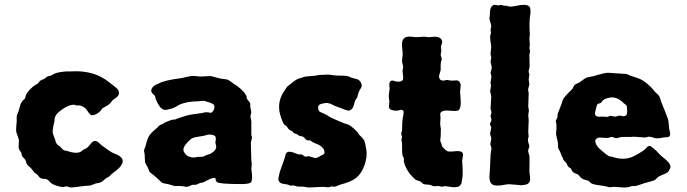

<svg xmlns="http://www.w3.org/2000/svg" viewBox="-20 -793 2938 821"><path d="M488.8 -395.5Q488.8 -383.8 476.1 -375L467.3 -369.1Q459.5 -363.8 455.1 -356Q450.2 -348.1 436.5 -340.3Q422.9 -333 419.9 -331.1Q417 -329.1 415.5 -326.7Q407.2 -313 388.2 -303.2Q381.3 -302.2 375 -300.3Q368.7 -298.3 358.9 -311.5Q349.1 -324.7 348.1 -327.1Q339.4 -335.9 325.2 -340.8Q324.2 -342.8 316.4 -342.3Q308.6 -341.8 307.6 -341.8Q305.7 -341.8 301.8 -343.8Q297.9 -345.7 294.9 -345.2Q265.1 -344.2 226.1 -309.1Q212.9 -295.9 212.9 -275.9Q205.1 -241.7 205.1 -231.9Q205.1 -222.2 210 -210.9Q214.8 -200.2 216.8 -191.9Q219.7 -178.7 227.5 -173.3Q235.8 -168.5 241.7 -161.1Q247.1 -154.3 251.5 -151.4Q255.9 -148.4 266.1 -147.9Q312.5 -131.3 331.1 -148.4Q337.4 -154.3 341.3 -155.3Q344.7 -156.2 346.7 -157.2Q355.5 -162.1 365.7 -175.3Q375.5 -188.5 382.8 -189.9Q389.6 -190.9 394.5 -188.5Q399.4 -186 405.3 -180.2Q410.2 -174.8 413.1 -172.9Q416 -170.9 436.5 -155.8Q457 -140.6 469.7 -136.2Q517.1 -119.1 500.5 -89.8Q495.1 -80.1 489.3 -74.7Q483.4 -69.3 479 -65.4Q474.6 -61.5 467.8 -57.1Q460.9 -51.8 458.5 -49.8Q456.1 -47.9 452.6 -43.9Q446.3 -36.6 439.9 -34.2Q433.1 -31.7 422.4 -21.5Q411.6 -11.7 401.4 -10.7Q390.6 -9.8 378.9 -4.4Q367.2 1 359.4 1L341.8 2Q293.9 8.8 282.2 8.8L264.2 3.9L249 6.8Q240.2 6.8 220.2 0.5Q200.2 -5.9 191.4 -17.1Q183.1 -27.8 172.4 -27.8Q153.3 -27.8 147.5 -36.6Q141.6 -45.4 134.8 -49.8Q127.9 -53.7 126 -56.6Q124 -59.6 120.1 -64Q116.2 -68.8 114.7 -71.3Q113.3 -73.7 103 -82.5Q92.8 -91.3 91.3 -101.1Q89.4 -110.8 81.5 -117.2Q73.7 -124 72.8 -131.3Q71.8 -138.7 70.8 -140.6Q69.8 -142.6 65.9 -147.9Q62 -152.8 60.5 -156.7Q59.1 -160.6 60.1 -175.3Q61 -189.9 61 -194.8L49.8 -228Q48.8 -236.8 48.8 -241.2L50.8 -267.1Q51.8 -270 51.3 -285.2Q50.8 -300.3 54.7 -306.6Q58.6 -313 63 -331.1Q67.4 -349.1 72.3 -356Q77.1 -362.8 86.9 -372.1Q87.9 -375 90.8 -385.3Q93.8 -395.5 107.4 -409.7Q121.1 -423.8 129.4 -428.7Q137.7 -433.6 141.1 -435.1Q143.1 -437 148.4 -443.8Q153.8 -450.7 160.6 -452.6Q167 -454.1 168.9 -455.6Q170.9 -457 175.8 -460.9Q180.7 -464.8 183.6 -466.3Q186.5 -467.8 191.9 -468.3Q197.3 -468.8 208.5 -475.6Q219.7 -482.4 245.6 -485.8Q271 -488.8 276.4 -487.8Q281.7 -486.8 284.2 -487.8Q385.3 -493.7 449.2 -439Q460 -431.6 466.3 -426.3Q472.7 -420.9 480.5 -414.1Q488.3 -407.2 488.8 -395.5Z M878.4 -311Q887.2 -309.1 894 -323.2Q897 -328.1 897 -336.9Q897 -345.7 887.2 -350.1Q877.4 -355 867.2 -357.4Q856.9 -359.9 854.5 -361.3Q852.1 -362.8 840.8 -361.3Q829.6 -359.9 827.6 -359.9Q780.8 -359.9 746.6 -345.2Q726.6 -331.5 708.5 -327.1Q690.9 -322.3 683.6 -323.2Q663.6 -326.2 646 -369.1L642.6 -382.8Q640.6 -385.7 635.7 -389.6Q630.9 -393.6 627.9 -399.4Q625 -405.3 628.9 -414.1Q635.3 -427.7 656.7 -435.1Q683.6 -450.2 755.9 -459Q761.7 -460 781.2 -464.8Q800.8 -469.7 816.4 -467.8Q832 -465.8 835.9 -465.8L881.8 -467.8Q883.8 -467.8 905.8 -461.4Q927.7 -455.1 940.9 -454.6Q954.1 -454.1 964.4 -445.8Q974.6 -438 978 -436Q1017.1 -412.1 1032.7 -384.8Q1034.7 -381.8 1034.7 -375.5Q1035.2 -369.1 1042 -362.3Q1048.8 -355.5 1049.8 -351.6Q1050.8 -348.1 1050.3 -344.2Q1049.8 -340.3 1049.8 -338.9L1054.7 -313L1050.8 -295.9L1054.7 -273.9V-215.8L1057.6 -205.1L1052.7 -182.1L1054.7 -107.9L1056.6 -89.8L1054.7 -70.8Q1054.7 -68.8 1057.1 -49.8Q1059.6 -30.8 1054.7 -15.1Q1049.8 -6.3 1013.7 -5.9Q918.9 -5.9 907.7 -14.2Q902.8 -17.1 900.9 -32.2Q888.2 -33.7 870.6 -23.9Q852.5 -14.2 845.7 -12.2Q836.4 -12.2 817.9 -2.9Q810.1 -2.9 802.7 -2.9Q783.2 6.8 776.9 5.9L765.1 3.9Q753.9 2 741.7 2.4Q729.5 2.9 725.1 2Q720.7 1 711.9 -2Q702.1 -5.4 689 -7.3Q675.8 -9.3 670.9 -13.2Q666 -17.1 660.2 -23.4Q654.3 -29.3 650.4 -32.2Q647.5 -35.2 640.6 -41Q634.3 -46.9 627.9 -50.8Q622.1 -55.2 620.1 -57.6Q618.2 -60.1 615.7 -66.9Q613.8 -73.2 612.3 -76.2Q610.8 -79.1 607.4 -84.5Q604 -89.8 601.6 -95.7Q599.1 -101.6 598.6 -132.8L595.7 -148.9Q595.7 -151.9 599.1 -159.7Q602.5 -167 606.4 -183.6Q610.4 -200.2 618.2 -212.9Q626.5 -226.1 654.8 -249Q657.2 -254.4 665.5 -258.8Q673.8 -263.2 677.7 -263.2Q679.2 -267.6 698.7 -274.9Q717.8 -282.2 721.2 -281.7Q724.6 -281.2 728.5 -282.2Q732.4 -283.2 745.1 -288.1Q757.8 -293 772.9 -297.4Q788.1 -301.8 801.3 -303.7Q815.4 -306.2 829.1 -307.6Q842.8 -309.1 849.6 -311Q856.4 -313 863.3 -313Q870.1 -313 878.4 -311ZM858.9 -214.4Q854.5 -212.9 849.6 -211.9Q844.7 -210.9 828.1 -208.5Q811.5 -206.1 804.7 -203.1Q796.9 -200.2 785.2 -188.5Q773.4 -176.8 767.1 -164.1Q760.3 -152.3 769 -139.6Q777.3 -127 788.1 -123.5Q798.8 -120.1 801.3 -119.6Q803.7 -119.1 806.6 -119.6Q809.6 -120.1 814.5 -120.1Q819.3 -120.1 823.7 -122.1Q847.7 -123 848.6 -123L862.8 -129.9L874.5 -133.8Q878.9 -133.8 881.8 -136.7Q884.8 -139.6 887.7 -140.6Q890.6 -142.1 892.1 -143.6Q893.6 -145 897.5 -148.9Q901.4 -152.8 903.8 -159.7Q905.8 -167 903.3 -173.8Q900.9 -180.7 900.9 -183.6Q900.9 -186.5 902.3 -193.4Q903.8 -200.2 901.9 -207Q899.9 -213.9 888.2 -216.3Q876.5 -218.8 870.1 -217.3Q863.8 -215.8 858.9 -214.4Z M1262.7 4.9Q1252.9 4.9 1249.5 3.9L1235.4 0L1221.7 1L1210.4 -3.9Q1207.5 -4.9 1191.9 -6.8Q1176.3 -8.8 1171.9 -20Q1168.9 -24.4 1171.4 -35.2Q1173.8 -45.9 1174.8 -50.8Q1175.8 -55.7 1177.2 -60.5Q1178.7 -65.4 1180.2 -68.8Q1181.6 -73.2 1183.6 -78.1Q1185.5 -83 1187 -87.9Q1188.5 -92.8 1193.8 -106.9Q1199.2 -121.1 1199.7 -126.5Q1200.7 -131.8 1201.7 -133.3Q1202.6 -134.8 1204.1 -137.7Q1212.4 -152.3 1252.4 -133.8Q1255.4 -132.8 1261.2 -132.8H1270.5L1284.7 -123L1300.8 -125Q1324.2 -117.2 1329.6 -117.2Q1335 -117.2 1342.8 -122.1Q1350.6 -127 1352.1 -127.4Q1367.7 -132.8 1367.7 -140.1Q1367.7 -162.6 1338.4 -175.8Q1334.5 -177.7 1326.7 -180.7Q1314.9 -185.5 1311 -189.5Q1307.6 -192.9 1303.2 -192.9H1297.9L1291.5 -193.8Q1288.6 -195.8 1282.7 -202.6Q1276.9 -209.5 1269 -210.4Q1261.7 -210.9 1259.8 -211.9Q1257.8 -212.9 1254.9 -215.8Q1251.5 -219.2 1243.7 -221.2Q1236.3 -222.7 1234.4 -225.6Q1232.9 -229 1231 -230.5Q1227.5 -233.4 1221.2 -235.8Q1214.8 -238.3 1211.4 -244.6Q1207.5 -251 1206.1 -252.4Q1204.6 -253.9 1200.2 -256.8Q1195.8 -259.8 1192.9 -263.7Q1189.9 -267.6 1181.6 -291Q1160.6 -350.1 1192.9 -399.9Q1206.1 -419.9 1207.5 -421.9Q1237.8 -447.3 1246.6 -452.1Q1255.4 -457 1262.2 -458.5Q1269 -460 1275.9 -462.9Q1282.2 -465.8 1302.7 -467.3Q1322.8 -468.8 1327.6 -469.2Q1332.5 -470.2 1340.3 -471.7Q1348.1 -473.1 1359.4 -473.1Q1370.6 -473.1 1376 -474.1Q1381.3 -475.1 1414.6 -470.2L1451.2 -469.2Q1465.8 -468.8 1474.1 -464.8Q1485.4 -459 1499.5 -456.5Q1513.7 -454.1 1520.5 -444.3Q1531.7 -428.2 1523.4 -416.5Q1515.1 -404.8 1511.7 -392.6Q1508.8 -379.9 1507.3 -376.5Q1505.9 -373 1502.4 -369.1Q1496.6 -360.8 1493.2 -344.2Q1489.7 -327.1 1473.6 -319.8Q1468.3 -319.3 1457.5 -323.2Q1446.8 -327.1 1426.8 -334.5Q1406.7 -341.8 1401.4 -345.2Q1396.5 -348.1 1394 -349.1Q1391.1 -350.1 1382.3 -352.1Q1373.5 -354 1356 -349.6Q1338.4 -345.2 1340.3 -331.1Q1342.3 -316.9 1349.6 -314Q1357.4 -311 1367.2 -306.2L1379.9 -299.8Q1380.9 -298.8 1382.8 -297.9Q1384.8 -296.9 1387.2 -294.4Q1389.6 -292 1414.1 -281.7Q1438 -272 1444.8 -268.6Q1451.7 -265.1 1455.1 -264.6Q1477.5 -261.2 1506.8 -230Q1510.3 -226.6 1511.2 -223.6Q1512.7 -220.2 1514.6 -218.3L1522 -210.9Q1532.2 -201.7 1537.1 -192.9Q1541.5 -183.6 1546.4 -153.3Q1551.3 -123 1538.6 -86.9Q1525.9 -50.8 1503.9 -33.2Q1482.4 -15.6 1436.5 -3.9Q1433.6 -2.9 1423.8 1Q1414.1 4.9 1408.7 5.9L1397.5 3.9Q1389.6 7.8 1381.8 7.8L1360.8 5.9Q1299.8 8.8 1298.8 8.8L1275.9 4.9Z M1864.3 -514.6V-493.2Q1864.3 -491.2 1859.9 -478Q1855.5 -464.8 1859.4 -457Q1866.2 -443.4 1891.1 -451.2L1910.2 -448.2L1932.1 -449.2Q1944.3 -449.2 1948.2 -436Q1951.2 -435.1 1949.2 -419.4Q1947.3 -403.8 1947.3 -399.9Q1947.3 -396 1949.7 -367.2Q1952.6 -330.1 1939.9 -320.8Q1931.2 -316.9 1902.3 -319.8Q1873.5 -322.8 1866.2 -313Q1861.3 -311 1862.8 -299.3Q1864.3 -288.1 1863.3 -282.2Q1862.3 -276.4 1862.3 -266.6Q1862.3 -256.8 1865.2 -242.2Q1865.2 -227.1 1864.3 -209L1862.3 -190.9L1868.2 -176.8Q1868.2 -168.9 1873 -164.1Q1888.2 -145 1900.4 -145H1909.2L1937 -147Q1960 -147 1960 -130.4L1956.1 -106Q1960.9 -46.9 1956.1 -26.9L1954.1 -15.1Q1954.1 -8.8 1951.7 -6.3Q1949.2 -3.9 1947.8 -1Q1943.4 7.8 1919.4 7.8L1883.3 2.9L1872.1 4.9Q1869.1 5.9 1863.8 4.4Q1858.9 2.9 1856 2.4Q1853 2 1844.2 2.9Q1835.4 3.9 1832.5 2.9Q1829.6 2 1826.7 0.5Q1819.8 -3.9 1805.2 -3.9Q1790.5 -3.9 1784.7 -10.7Q1778.8 -17.6 1768.6 -20Q1758.3 -22.9 1755.4 -25.9Q1717.3 -59.1 1707 -102.1Q1706.1 -105 1707 -109.4Q1708 -113.8 1707 -116.2L1701.2 -127.9Q1699.2 -137.7 1699.2 -157.2V-182.1L1696.3 -194.3L1699.2 -209Q1694.8 -217.8 1696.3 -225.1L1699.2 -235.8Q1699.2 -273.4 1702.6 -289.6Q1706.1 -305.7 1706.1 -314.9Q1702.6 -328.1 1684.1 -320.8Q1678.2 -318.8 1665.5 -320.3Q1652.8 -321.8 1647.5 -326.7Q1642.1 -331.5 1643.6 -344.2Q1645 -356.9 1645 -357.9L1642.1 -383.8L1646 -412.1L1645 -425.3Q1644 -439 1646 -439Q1647.9 -450.2 1662.1 -448.2Q1670.9 -443.8 1684.6 -443.8Q1698.2 -443.8 1703.1 -452.1Q1705.1 -460 1703.1 -473.1Q1701.2 -486.8 1701.2 -489.3L1704.1 -506.8Q1704.1 -509.8 1701.2 -519.5Q1698.2 -529.3 1699.2 -535.2L1702.1 -562.5Q1702.1 -566.9 1700.7 -577.6Q1697.8 -599.6 1699.7 -612.8Q1703.1 -634.3 1726.1 -636.2Q1731 -637.2 1741.7 -635.7Q1758.3 -633.3 1774.9 -634.8L1793.9 -636.2L1814 -633.8L1840.3 -636.2Q1866.2 -634.3 1870.1 -618.2Q1872.1 -613.3 1868.7 -604.5Q1865.2 -595.7 1865.2 -591.8L1867.2 -577.1L1864.3 -558.1L1869.1 -541L1865.2 -524.9Q1864.3 -520 1864.3 -514.6Z M2074.7 -732.9Q2074.7 -765.1 2089.8 -771Q2089.8 -773.9 2100.6 -771.5Q2111.3 -769 2117.2 -771Q2122.6 -772.9 2127.4 -771Q2132.8 -769 2134.8 -768.6Q2136.7 -768.1 2141.1 -768.6Q2145.5 -769 2150.4 -767.1Q2155.3 -765.1 2162.1 -764.6Q2168.9 -764.2 2187.5 -768.1Q2205.6 -772 2212.9 -772Q2238.8 -773.9 2245.6 -762.2Q2251 -748.5 2246.6 -724.1Q2242.2 -699.7 2245.6 -644L2243.7 -628.9L2244.6 -617.7Q2245.6 -606 2245.6 -600.1L2243.7 -586.9Q2243.7 -585 2245.6 -580.1Q2247.6 -575.2 2245.6 -568.4Q2243.7 -561 2243.7 -559.1L2244.6 -507.8L2240.7 -490.2Q2238.8 -486.3 2243.7 -476.1L2240.7 -452.1L2243.7 -433.1L2238.8 -413.1Q2237.3 -409.2 2239.3 -403.3Q2240.7 -397.9 2240.7 -395L2238.8 -336.9L2241.7 -320.3L2238.8 -300.8L2240.7 -278.8L2238.8 -227.1L2240.7 -210Q2236.8 -197.8 2237.8 -190.4Q2238.8 -183.6 2243.7 -168.9Q2243.7 -165 2240.7 -157.7Q2237.8 -150.4 2238.3 -146.5Q2238.8 -142.6 2240.7 -136.7Q2242.7 -130.9 2243.7 -127.9Q2244.6 -125 2244.1 -94.2Q2243.7 -63.5 2243.7 -60.5Q2243.7 -57.6 2246.6 -35.2Q2249.5 -12.2 2232.9 -4.9Q2217.8 -1 2210 -1L2162.6 -4.9Q2153.8 -6.3 2136.7 -2.9Q2120.1 1 2102.5 0.5Q2085 0 2078.1 -11.7Q2071.3 -23.4 2073.2 -47.9Q2075.7 -73.2 2076.2 -97.2Q2076.7 -121.1 2077.6 -129.9L2081.5 -159.2L2076.7 -175.8Q2076.7 -180.7 2079.1 -190.4Q2081.5 -200.2 2080.6 -204.1Q2079.6 -208 2077.6 -213.4Q2075.7 -218.8 2075.7 -222.2L2080.6 -247.1Q2080.6 -250 2077.6 -254.9Q2073.2 -262.2 2077.1 -268.6Q2081.5 -274.9 2081.5 -280.8L2077.6 -297.9Q2081.5 -305.7 2081.5 -314L2077.6 -328.1L2080.6 -380.9L2075.7 -403.8L2079.6 -423.8L2077.6 -439.9L2081.5 -465.8L2077.6 -482.9Q2082.5 -497.6 2082.5 -503.4Q2082.5 -509.3 2077.6 -528.8L2080.6 -546.9L2077.6 -562L2080.6 -592.8Q2075.7 -622.1 2075.7 -638.2L2079.6 -652.8L2077.6 -666L2080.6 -681.2Q2080.6 -687 2076.2 -699.2Q2071.8 -711.4 2073.2 -717.8Q2074.7 -724.1 2074.7 -732.9Z M2356.4 -275.9 2363.8 -292V-299.3Q2363.8 -303.7 2364.7 -306.2L2380.9 -348.1Q2382.8 -352.1 2383.8 -357.4Q2386.7 -372.1 2408.7 -394L2426.8 -412.1Q2428.7 -414.1 2432.6 -422.9Q2436.5 -431.6 2446.3 -435.1Q2456.5 -438.5 2468.3 -448.2Q2480.5 -458 2487.8 -460.9Q2495.1 -463.9 2504.4 -464.8Q2513.7 -465.8 2539.6 -473.6Q2565.4 -481.4 2579.6 -481.9L2622.6 -479Q2658.7 -477.1 2659.7 -476.6Q2675.8 -468.3 2689.9 -464.8Q2703.1 -460.9 2716.8 -455.1Q2730.5 -449.2 2748 -434.6Q2765.6 -419.9 2772 -411.1Q2781.7 -397.9 2790.5 -391.1Q2799.3 -384.8 2802.7 -372.6Q2805.7 -360.4 2814.5 -339.8Q2823.2 -319.3 2824.7 -314.5Q2825.7 -310.1 2829.6 -301.3Q2833.5 -292.5 2836.4 -283.7Q2838.9 -275.4 2839.8 -259.8Q2840.8 -244.1 2841.8 -240.2Q2842.8 -236.8 2843.3 -233.9Q2843.8 -231 2844.7 -227.1Q2845.7 -223.1 2845.7 -220.2Q2845.7 -206.1 2831.1 -206.1H2822.8Q2788.6 -199.2 2779.3 -202.6Q2758.3 -210.4 2751 -208Q2743.2 -205.1 2736.8 -205.1L2696.8 -208Q2693.4 -209 2684.6 -208Q2675.8 -207 2656.2 -207.5Q2636.7 -208 2630.9 -206.1L2618.7 -202.1Q2613.3 -201.2 2604.5 -205.1Q2595.7 -209 2588.4 -206.1Q2583.5 -202.1 2564.9 -203.6Q2546.4 -205.1 2541 -204.6Q2535.6 -204.1 2530.3 -199.7Q2524.9 -195.3 2525.4 -190.9Q2525.4 -171.9 2550.8 -150.4Q2576.2 -128.9 2582.5 -126Q2588.4 -123 2596.7 -123Q2649.9 -104 2691.9 -126Q2733.9 -147.9 2745.1 -161.6Q2756.3 -175.8 2769 -162.6Q2772 -159.7 2779.3 -154.3Q2786.6 -148.9 2793.5 -140.6Q2802.2 -129.9 2819.8 -116.2Q2856.4 -87.4 2843.8 -69.8Q2838.4 -57.6 2830.1 -53.2Q2821.8 -48.8 2808.1 -43.5Q2794.4 -38.1 2788.1 -30.8Q2781.7 -23.9 2777.8 -22Q2773.9 -20 2754.9 -15.1Q2735.8 -10.3 2721.2 -4.9Q2706.5 0.5 2700.2 2Q2693.4 2.9 2687.5 2.4Q2681.2 2 2673.3 5.4Q2665.5 8.8 2647 8.8L2606.4 5.9L2586.4 7.8Q2571.8 2.9 2541 -1Q2510.3 -4.9 2504.4 -12.2Q2498.5 -19 2496.1 -20Q2493.7 -21 2481 -24.4Q2468.3 -27.8 2461.9 -35.2Q2455.6 -43 2453.1 -45.4Q2451.2 -47.9 2442.4 -50.8Q2433.6 -53.7 2430.7 -56.6Q2427.7 -59.6 2425.3 -64.5Q2422.9 -69.8 2420.4 -73.2Q2407.7 -79.6 2405.8 -87.4Q2403.8 -95.2 2395.5 -102.5Q2386.7 -109.9 2386.7 -119.1Q2382.8 -120.6 2379.4 -132.8Q2375.5 -144.5 2371.1 -151.4Q2366.7 -158.2 2366.2 -163.1Q2365.7 -168 2366.2 -173.8Q2366.7 -179.7 2362.8 -196.3Q2358.9 -212.9 2357.4 -220.2L2359.4 -240.2V-261.2Q2356.4 -272.9 2356.4 -275.9ZM2661.6 -313.5V-324.2Q2660.6 -340.8 2658.7 -342.8Q2656.7 -344.7 2652.3 -347.7Q2647.9 -350.6 2645.5 -353Q2618.7 -379.9 2590.3 -376Q2562 -372.1 2554.2 -358.9Q2550.3 -352.5 2544.4 -351.1Q2538.6 -350.1 2535.6 -348.1Q2532.7 -345.7 2530.3 -335.9Q2528.3 -326.2 2526.4 -320.3Q2521.5 -304.2 2527.3 -298.8Q2533.7 -293 2543.9 -293.9Q2553.7 -294.9 2564.5 -293.9Q2575.2 -293 2576.7 -293L2589.8 -297.9L2605.5 -294.9Q2610.4 -293.5 2617.7 -295.9Q2624.5 -298.8 2628.9 -298.8L2646.5 -295.9Q2659.2 -297.9 2660.2 -304.7Q2661.6 -311 2661.6 -313.5Z"/></svg>

Font: AntiqueNobleBold
Style: Bold
Weight: 700
Version: Version 001.000